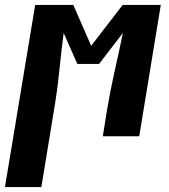

<svg xmlns="http://www.w3.org/2000/svg" viewBox="-64 -550 684 775"><path d="M-44 205 78 -530H232L304 -365L431 -530H585L498 0H351L368 -106Q381 -184 398.5 -261.5Q416 -339 432 -417L336 -292H248L193 -417Q183 -339 175 -261Q167 -183 154 -106L103 205Z"/></svg>

Font: Iosevka Curly HvExObl
Style: Regular
Weight: 900
Width: 7
Italic angle: -9°
Monospace: yes
Designer: Belleve Invis
Foundry: Belleve Invis
Version: Version 11.1.0; ttfautohint (v1.8.3)